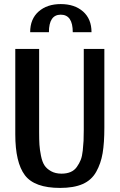

<svg xmlns="http://www.w3.org/2000/svg" viewBox="-20 -900 587 942"><path d="M128 -742Q128 -807 169.5 -843.5Q211 -880 278 -880Q346 -880 387.5 -843.5Q429 -807 429 -742H337Q337 -828 278 -828Q220 -828 220 -742ZM492 -274Q492 -199 483.5 -148.5Q475 -98 452 -57Q429 -16 385.5 3Q342 22 275 22Q149 22 102 -40.5Q55 -103 55 -241V-660H172V-252Q172 -214 173.5 -190Q175 -166 181 -136Q187 -106 198 -89Q209 -72 230.5 -60Q252 -48 282 -48Q307 -48 326 -56Q345 -64 357 -81Q369 -98 376 -115.5Q383 -133 386 -161Q389 -189 390 -209.5Q391 -230 391 -263V-660H492Z"/></svg>

Font: Sansita
Style: Regular
Weight: 400
Designer: Pablo Cosgaya
Foundry: Omnibus-Type
Version: Version 1.006;hotconv 1.0.109;makeotfexe 2.5.65596